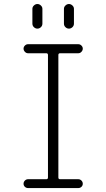

<svg xmlns="http://www.w3.org/2000/svg" viewBox="-20 -955 540 975"><path d="M304.7 -910.2Q304.7 -919.9 312.5 -927.2Q320.3 -934.6 330.1 -934.6Q339.8 -934.6 347.7 -927.2Q355.5 -919.9 355.5 -910.2V-835Q355.5 -824.2 347.7 -816.9Q339.8 -809.6 330.1 -809.6Q320.3 -809.6 312.5 -816.9Q304.7 -824.2 304.7 -835ZM144.5 -910.2Q144.5 -919.9 152.3 -927.2Q160.2 -934.6 169.9 -934.6Q179.7 -934.6 187.5 -927.2Q195.3 -919.9 195.3 -910.2V-835Q195.3 -824.2 187.5 -816.9Q179.7 -809.6 169.9 -809.6Q160.2 -809.6 152.3 -816.9Q144.5 -824.2 144.5 -835ZM214.8 -44.9Q223.6 -44.9 223.6 -53.7V-675.8Q223.6 -684.6 214.8 -684.6H122.1Q113.3 -684.6 106.4 -691.9Q99.6 -699.2 99.6 -708Q99.6 -716.8 106.4 -723.6Q113.3 -730.5 122.1 -730.5H377.9Q386.7 -730.5 393.6 -723.6Q400.4 -716.8 400.4 -708Q400.4 -699.2 393.6 -691.9Q386.7 -684.6 377.9 -684.6H285.2Q276.4 -684.6 276.4 -675.8V-53.7Q276.4 -44.9 285.2 -44.9H377.9Q386.7 -44.9 393.6 -38.1Q400.4 -31.2 400.4 -22Q400.4 -12.7 393.6 -6.3Q386.7 0 377.9 0H122.1Q113.3 0 106.4 -6.3Q99.6 -12.7 99.6 -22Q99.6 -31.2 106.4 -38.1Q113.3 -44.9 122.1 -44.9Z"/></svg>

Font: Rounded Mgen+ 2m light
Style: Regular
Weight: 200
Designer: [Source Han Sans]
Ryoko NISHIZUKA  (kana & ideographs); Paul D. Hunt (Latin, Greek & Cyrillic); Wenlong ZHANG  (bopomofo
Version: Version 1.059.20150602